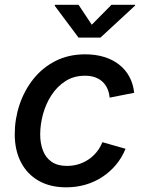

<svg xmlns="http://www.w3.org/2000/svg" viewBox="-20 -783 617 814"><path d="M261.2 11.2Q192.9 11.2 144 -16.6Q95.2 -44.4 68.8 -95.2Q42.5 -146 42.5 -213.9Q42.5 -278.3 62.7 -338.9Q83 -399.4 121.3 -447.8Q159.7 -496.1 215.1 -524.4Q270.5 -552.7 341.8 -552.7Q385.3 -552.7 421.6 -541.5Q458 -530.3 485.1 -509Q512.2 -487.8 528.6 -457.5Q544.9 -427.2 548.8 -389.6L444.8 -369.1Q442.9 -390.1 435.3 -407.2Q427.7 -424.3 414.6 -436.5Q401.4 -448.7 383.1 -455.3Q364.7 -461.9 339.8 -461.9Q293 -461.9 257.6 -439.2Q222.2 -416.5 198.2 -379.6Q174.3 -342.8 162.4 -299.1Q150.4 -255.4 150.4 -212.9Q150.4 -175.3 162.1 -144.8Q173.8 -114.3 199 -96.9Q224.1 -79.6 263.7 -79.6Q290 -79.6 313.5 -86.9Q336.9 -94.2 356.4 -107.7Q376 -121.1 390.6 -139.6Q405.3 -158.2 414.1 -180.2L512.2 -152.3Q496.6 -113.8 471.2 -83.7Q445.8 -53.7 413.3 -32.5Q380.9 -11.2 342.3 0Q303.7 11.2 261.2 11.2ZM313 -762.7 369.1 -678.2 452.6 -762.7H553.2L552.2 -758.8L405.8 -623.5H313L211.9 -758.8L212.9 -762.7Z"/></svg>

Font: Inter Medium
Style: Italic
Weight: 500
Italic angle: -9.3988°
Designer: Rasmus Andersson
Foundry: rsms
Version: Version 4.001;git-66647c0bb